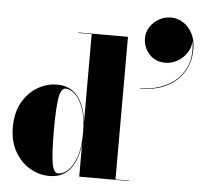

<svg xmlns="http://www.w3.org/2000/svg" viewBox="-58 -932 1074 1003"><g transform="rotate(5 479.0 -430.0)"><path d="M672 -751Q672 -782.5 689.5 -809.8Q707 -837 736 -853.5Q765 -870 799 -870Q833.5 -870 863.2 -850.8Q893 -831.5 911 -797Q929 -762.5 929 -716Q929 -646 896.5 -594.2Q864 -542.5 805.8 -514.2Q747.5 -486 670 -486V-488.5Q747 -488.5 809 -519.8Q871 -551 902.5 -610.8Q934 -670.5 921 -756.5Q919 -721 899.5 -692.8Q880 -664.5 850.5 -648.2Q821 -632 790 -632Q735.5 -632 703.8 -668Q672 -704 672 -751ZM653 -2.5V0H393V-174.5Q384 -86 344.8 -38Q305.5 10 237 10Q182.5 10 134 -18.5Q85.5 -47 55.2 -100.5Q25 -154 25 -229Q25 -304 55.2 -357.8Q85.5 -411.5 134 -440.2Q182.5 -469 237 -469Q305 -469 344.5 -420.5Q384 -372 393 -283V-747.5H323V-750H583V-2.5ZM393 -229Q393 -305.5 375.8 -355Q358.5 -404.5 332.8 -428.2Q307 -452 282.5 -452Q257 -452 248.5 -398.2Q240 -344.5 240 -229Q240 -113.5 248.5 -60.2Q257 -7 282.5 -7Q307 -7 332.8 -30.5Q358.5 -54 375.8 -103.2Q393 -152.5 393 -229Z"/></g></svg>

Font: Bodoni* 72pt Fatface
Style: Regular
Weight: 900
Version: Version 2.3